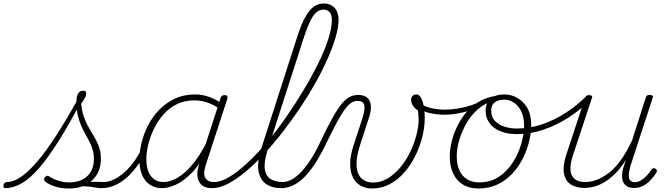

<svg xmlns="http://www.w3.org/2000/svg" viewBox="-176 -1059 3820 1098"><path d="M-147 17Q-153 17 -155 11.5Q-157 6 -156 -0.5Q-155 -7 -149.5 -12.5Q-144 -18 -136 -18Q-99 -18 -56.5 -47Q-14 -76 36 -134Q86 -192 144 -281.5Q202 -371 270 -493L289 -481Q220 -349 160.5 -254.5Q101 -160 49 -99.5Q-3 -39 -51.5 -11Q-100 17 -147 17ZM217 19Q174 19 138.5 7.5Q103 -4 82 -21Q76 -27 76 -34Q76 -41 82 -46Q89 -54 95 -54Q101 -54 110 -47Q133 -33 161 -24.5Q189 -16 219 -16Q285 -16 323 -51.5Q361 -87 361 -151Q361 -179 353.5 -204Q346 -229 334.5 -251Q323 -273 310 -296Q297 -319 286 -345.5Q275 -372 268 -404Q261 -436 261 -476Q261 -508 270.5 -524Q280 -540 300 -540Q311 -540 314 -535Q317 -530 317 -524Q317 -514 311 -502Q305 -490 288 -465Q292 -428 301.5 -398.5Q311 -369 323.5 -345Q336 -321 349.5 -299Q363 -277 374.5 -255Q386 -233 393.5 -208Q401 -183 401 -151Q401 -74 351 -27.5Q301 19 217 19ZM405 17Q387 17 367 13Q347 9 321 7Q295 5 262 8L288 -11Q323 -18 345 -19Q367 -20 383.5 -19Q400 -18 416 -18Q425 -18 429 -12.5Q433 -7 432 -0.5Q431 6 424 11.5Q417 17 405 17Z M403 17Q394 17 390 11.5Q386 6 387.5 -0.5Q389 -7 395.5 -12.5Q402 -18 414 -18Q447 -18 478.5 -34Q510 -50 540.5 -78Q571 -106 595.5 -142Q620 -178 638 -216Q642 -225 649 -224.5Q656 -224 661.5 -218.5Q667 -213 664 -204Q644 -161 616.5 -121Q589 -81 556 -50Q523 -19 484.5 -1Q446 17 403 17Z M751 17Q711 17 681 -3Q651 -23 636 -60Q621 -97 621 -146Q621 -189 633 -240Q645 -291 670 -340.5Q695 -390 733.5 -430Q772 -470 823.5 -494.5Q875 -519 942 -519Q978 -519 1016.5 -506Q1055 -493 1085 -471L1075 -440Q1033 -467 999.5 -476Q966 -485 936 -485Q881 -485 837 -464Q793 -443 760.5 -406.5Q728 -370 706 -325.5Q684 -281 672.5 -235Q661 -189 661 -148Q661 -108 672 -79.5Q683 -51 704.5 -34.5Q726 -18 759 -18Q795 -18 836.5 -41Q878 -64 921 -114Q964 -164 1005 -244L1013 -207Q969 -120 921 -71Q873 -22 829 -2.5Q785 17 751 17ZM1035 17Q1010 17 992 8.5Q974 0 963.5 -18Q953 -36 952.5 -61.5Q952 -87 963 -120L1086 -500Q1089 -508 1094 -511.5Q1099 -515 1109 -515Q1121 -515 1124 -508.5Q1127 -502 1124 -494L1001 -116Q984 -64 998.5 -41Q1013 -18 1047 -18Q1054 -18 1056.5 -12.5Q1059 -7 1058 -0.5Q1057 6 1051.5 11.5Q1046 17 1035 17Z M1038 17Q1029 17 1026 11.5Q1023 6 1025.5 -0.5Q1028 -7 1034 -12.5Q1040 -18 1049 -18Q1088 -18 1137 -48Q1186 -78 1241.5 -130Q1297 -182 1353.5 -249Q1410 -316 1463 -393Q1516 -470 1563 -548.5Q1610 -627 1646 -701Q1682 -775 1702 -837.5Q1722 -900 1722 -945Q1722 -954 1727.5 -959Q1733 -964 1741 -964Q1749 -964 1754.5 -959Q1760 -954 1760 -945Q1760 -903 1743.5 -846.5Q1727 -790 1697.5 -723Q1668 -656 1627.5 -584Q1587 -512 1539 -440.5Q1491 -369 1438.5 -301.5Q1386 -234 1332.5 -176.5Q1279 -119 1226.5 -75.5Q1174 -32 1126 -7.5Q1078 17 1038 17Z M1432 17Q1379 17 1344.5 -8Q1310 -33 1302 -83Q1294 -133 1318 -209L1530 -868Q1560 -957 1594.5 -998Q1629 -1039 1675 -1039Q1702 -1039 1721 -1027.5Q1740 -1016 1750 -995.5Q1760 -975 1760 -946Q1760 -937 1754.5 -932Q1749 -927 1741 -927Q1733 -927 1727.5 -932Q1722 -937 1722 -946Q1722 -965 1716 -978Q1710 -991 1699 -997.5Q1688 -1004 1672 -1004Q1652 -1004 1633.5 -988.5Q1615 -973 1599 -940.5Q1583 -908 1565 -855L1354 -200Q1333 -133 1338 -93.5Q1343 -54 1370.5 -36Q1398 -18 1442 -18Q1451 -18 1454.5 -12.5Q1458 -7 1456 -0.5Q1454 6 1447.5 11.5Q1441 17 1432 17Z M1432 17Q1423 17 1419 11.5Q1415 6 1416.5 -0.5Q1418 -7 1425 -12.5Q1432 -18 1444 -18Q1460 -18 1483 -28Q1506 -38 1533.5 -63Q1561 -88 1593 -134.5Q1625 -181 1659 -254Q1698 -336 1727 -387.5Q1756 -439 1779.5 -467Q1803 -495 1825 -505.5Q1847 -516 1874 -516Q1884 -516 1886.5 -511Q1889 -506 1887 -499Q1885 -492 1879.5 -487Q1874 -482 1868 -482Q1849 -482 1832 -470.5Q1815 -459 1795.5 -433Q1776 -407 1752 -362Q1728 -317 1694 -248Q1657 -170 1622.5 -118.5Q1588 -67 1555.5 -37.5Q1523 -8 1492.5 4.5Q1462 17 1432 17Z M1952 19Q1914 19 1885.5 2.5Q1857 -14 1841.5 -46Q1826 -78 1826.5 -124Q1827 -170 1846 -228L1897 -384Q1913 -435 1907 -458.5Q1901 -482 1868 -482Q1859 -482 1855 -487Q1851 -492 1852.5 -499Q1854 -506 1859.5 -511Q1865 -516 1873 -516Q1895 -516 1911.5 -508.5Q1928 -501 1936.5 -484.5Q1945 -468 1945 -444.5Q1945 -421 1935 -389L1881 -223Q1866 -176 1863.5 -137.5Q1861 -99 1870.5 -72Q1880 -45 1902.5 -30Q1925 -15 1958 -15Q2002 -15 2041.5 -39Q2081 -63 2113.5 -102Q2146 -141 2169 -188.5Q2192 -236 2205 -285Q2218 -334 2218 -374Q2217 -390 2216.5 -403Q2216 -416 2214 -427Q2194 -440 2184.5 -456.5Q2175 -473 2175 -488Q2175 -502 2183.5 -510.5Q2192 -519 2205 -519Q2217 -519 2226 -508Q2235 -497 2241 -478Q2247 -459 2250 -434.5Q2253 -410 2253 -383Q2253 -332 2239 -276Q2225 -220 2199 -167.5Q2173 -115 2136.5 -73Q2100 -31 2053 -6Q2006 19 1952 19Z M2366 -403Q2325 -403 2285.5 -411.5Q2246 -420 2209 -443Q2203 -446 2202.5 -452Q2202 -458 2205.5 -463.5Q2209 -469 2215.5 -470Q2222 -471 2229 -466Q2256 -448 2293 -440Q2330 -432 2369 -432Q2404 -432 2441 -438Q2478 -444 2514 -455.5Q2550 -467 2580 -484Q2587 -488 2591.5 -484Q2596 -480 2596 -473.5Q2596 -467 2586 -462Q2532 -431 2475 -417Q2418 -403 2366 -403Z M2560 19Q2507 19 2470.5 -4Q2434 -27 2415 -68.5Q2396 -110 2396 -164Q2396 -220 2416 -281Q2436 -342 2473.5 -395Q2511 -448 2568.5 -480.5Q2626 -513 2702 -513Q2710 -513 2710.5 -507Q2711 -501 2708 -495Q2705 -489 2699 -489Q2649 -489 2607.5 -468Q2566 -447 2534.5 -412.5Q2503 -378 2481 -334.5Q2459 -291 2447.5 -247Q2436 -203 2436 -164Q2436 -120 2450.5 -86.5Q2465 -53 2494 -34.5Q2523 -16 2564 -16Q2629 -16 2677 -48Q2725 -80 2757 -130.5Q2789 -181 2805 -237Q2821 -293 2821 -341Q2821 -392 2803.5 -425Q2786 -458 2760.5 -473.5Q2735 -489 2710 -489Q2701 -489 2696 -493.5Q2691 -498 2691 -504Q2691 -510 2696 -514.5Q2701 -519 2710 -519Q2746 -519 2781 -500Q2816 -481 2839 -442.5Q2862 -404 2862 -343Q2862 -301 2850.5 -252.5Q2839 -204 2815.5 -156Q2792 -108 2756 -68.5Q2720 -29 2671 -5Q2622 19 2560 19Z M2780 -292Q2726 -292 2685.5 -308.5Q2645 -325 2623 -355.5Q2601 -386 2601 -426Q2601 -451 2611 -472Q2621 -493 2646 -506Q2671 -519 2711 -519Q2720 -519 2725 -514.5Q2730 -510 2730 -504Q2730 -498 2725.5 -493.5Q2721 -489 2712 -489Q2682 -489 2664.5 -480.5Q2647 -472 2640 -458Q2633 -444 2633 -428Q2633 -389 2656 -366Q2679 -343 2712.5 -333.5Q2746 -324 2778 -324Q2853 -324 2924 -348Q2995 -372 3059.5 -414Q3124 -456 3176 -508Q3182 -514 3189.5 -510Q3197 -506 3201 -498.5Q3205 -491 3198 -484Q3142 -430 3074.5 -386.5Q3007 -343 2932.5 -317.5Q2858 -292 2780 -292Z M3166 16Q3121 16 3089.5 -3.5Q3058 -23 3049.5 -65Q3041 -107 3062 -173L3170 -500Q3173 -508 3178 -511.5Q3183 -515 3194 -515Q3202 -515 3207.5 -511Q3213 -507 3209 -499L3098 -163Q3084 -119 3086.5 -86.5Q3089 -54 3110 -36Q3131 -18 3170 -18Q3201 -18 3234.5 -30Q3268 -42 3303.5 -68.5Q3339 -95 3373 -141.5Q3407 -188 3439 -257L3517 -501Q3520 -510 3524.5 -513Q3529 -516 3540 -516Q3549 -516 3554.5 -512.5Q3560 -509 3557 -501L3430 -112Q3421 -79 3420 -57.5Q3419 -36 3429 -26.5Q3439 -17 3455 -17Q3472 -17 3489.5 -27.5Q3507 -38 3522.5 -54.5Q3538 -71 3548 -87Q3552 -93 3557.5 -96Q3563 -99 3571 -95Q3579 -90 3580.5 -84Q3582 -78 3577 -71Q3565 -51 3546 -30.5Q3527 -10 3503.5 3Q3480 16 3450 16Q3430 16 3415.5 9.5Q3401 3 3392 -10.5Q3383 -24 3381.5 -46Q3380 -68 3388 -98L3403 -144Q3373 -96 3340.5 -64.5Q3308 -33 3276.5 -15Q3245 3 3216.5 9.5Q3188 16 3166 16Z"/></svg>

Font: Playwrite CO Thin
Style: Regular
Weight: 250
Version: Version 1.002